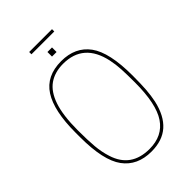

<svg xmlns="http://www.w3.org/2000/svg" viewBox="-280 -1075 1189 1189"><g transform="rotate(-45 315.0 -480.0)"><path d="M415 -946ZM415 -946H215V-966H415ZM335 -846ZM335 -846H295V-886H335ZM315 6Q192 6 128.5 -80.5Q65 -167 65 -370V-410Q65 -600 125 -693Q185 -786 315 -786Q438 -786 501.5 -699.5Q565 -613 565 -410Q565 -336 561.5 -288.5Q558 -241 549 -198Q526 -96 468.5 -45Q411 6 315 6ZM318 -14Q432 -14 488.5 -98Q545 -182 545 -370Q545 -441 542.5 -487Q540 -533 531 -575Q490 -766 312 -766Q239 -766 188.5 -731Q138 -696 111.5 -618Q85 -540 85 -410Q85 -324 90 -267Q95 -210 111 -161Q157 -14 318 -14Z"/></g></svg>

Font: Tanohe Sans Thin
Style: Regular
Weight: 100
Designer: Village Type and Design LLC & Cristiano Sobral
Foundry: Cooper Hewitt Smithsonian Design Museum
Version: Version 1.00;September 29, 2021;FontCreator 13.0.0.2655 64-b